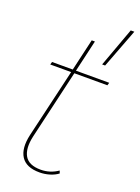

<svg xmlns="http://www.w3.org/2000/svg" viewBox="-148 -831 659 906"><g transform="rotate(20 182.0 -378.5)"><path d="M364 -767 289 -570H274L346 -767ZM170 10Q103 10 77.5 -29.5Q52 -69 68 -140L149 -486H44L48 -500H152L189 -660H205L168 -500H335L331 -486H165L84 -138Q70 -75 90.5 -39.5Q111 -4 171 -4Q218 -4 257 -31L262 -18Q245 -5 220.5 2.5Q196 10 170 10Z"/></g></svg>

Font: Prodigy Sans Thin
Style: Italic
Weight: 100
Italic angle: -13°
Designer: Wei Huang
Foundry: Wei Huang
Version: Version 1.003; ttfautohint (v1.8.3)